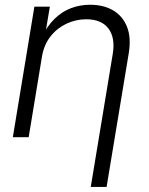

<svg xmlns="http://www.w3.org/2000/svg" viewBox="-20 -563 613 788"><path d="M152.3 -331.1 97.7 0H32.7L121.1 -535.6H184.6L163.6 -410.2H150.9Q174.3 -457 204.8 -486.6Q235.4 -516.1 272.2 -529.8Q309.1 -543.5 349.6 -543.5Q404.8 -543.5 444.1 -520.5Q483.4 -497.6 501.2 -453.1Q519 -408.7 508.3 -343.8L417.5 204.1H352.5L442.4 -339.4Q454.1 -407.2 425.3 -445.6Q396.5 -483.9 334 -483.9Q291.5 -483.9 252.9 -465.8Q214.4 -447.8 187.5 -413.8Q160.6 -379.9 152.3 -331.1Z"/></svg>

Font: Inter 20pt Light
Style: Italic
Weight: 300
Italic angle: -9.3988°
Version: Version 4.001;git-66647c0bb